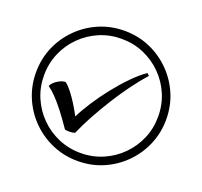

<svg xmlns="http://www.w3.org/2000/svg" viewBox="-139 -921 1206 1145"><g transform="rotate(20 464.0 -349.0)"><path d="M355 -84Q338 -84 330 -87Q289 -147 258 -186.5Q227 -226 201.5 -252.5Q176 -279 150 -298Q158 -318 185 -336Q212 -354 237 -355Q265 -333 299 -284Q333 -235 361 -181Q384 -228 420 -283.5Q456 -339 499.5 -394Q543 -449 589 -496Q635 -543 677 -572L691 -559Q651 -514 609 -457Q567 -400 527.5 -337Q488 -274 453.5 -211Q419 -148 394 -90Q384 -84 355 -84ZM464 64Q379 64 304 32Q229 0 172 -57Q115 -114 83 -189Q51 -264 51 -349Q51 -435 83 -509.5Q115 -584 172 -641Q229 -698 304 -730Q379 -762 464 -762Q550 -762 624.5 -730Q699 -698 756 -641Q813 -584 845 -509.5Q877 -435 877 -349Q877 -264 845 -189Q813 -114 756 -57Q699 0 624.5 32Q550 64 464 64ZM464 13Q539 13 604.5 -15Q670 -43 720 -93Q770 -143 798 -208.5Q826 -274 826 -349Q826 -424 798 -489.5Q770 -555 720 -605Q670 -655 604.5 -683Q539 -711 464 -711Q389 -711 323.5 -683Q258 -655 208 -605Q158 -555 130 -489.5Q102 -424 102 -349Q102 -274 130 -208.5Q158 -143 208 -93Q258 -43 323.5 -15Q389 13 464 13Z"/></g></svg>

Font: telugu115
Style: Regular
Weight: 400
Designer: Jelle Bosma - Monotype Design Team
Foundry: Monotype Imaging Inc.
Version: Version 2.003